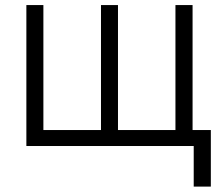

<svg xmlns="http://www.w3.org/2000/svg" viewBox="-20 -562 853 739"><path d="M81.5 -542.5H147V-61.5H368.7V-542.5H434.1V-61.5H655.3V-542.5H721.2V0H81.5ZM725.6 156.2V0H683.6V-61.5H791.5V156.2Z"/></svg>

Font: Inter 16pt Light
Style: Regular
Weight: 300
Version: Version 4.001;git-66647c0bb